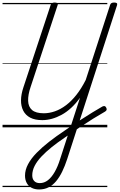

<svg xmlns="http://www.w3.org/2000/svg" viewBox="-20 -1003 943 1512"><path d="M288 489Q254 489 229 476Q204 463 190.5 438Q177 413 177 380Q177 335 201 290Q225 245 268.5 200.5Q312 156 368 112.5Q424 69 487 27Q550 -17 607 -54Q664 -91 710 -119Q756 -147 786 -164Q796 -169 803.5 -167.5Q811 -166 816 -156Q822 -145 819.5 -137.5Q817 -130 807 -124Q766 -101 714.5 -69Q663 -37 605 1.5Q547 40 488 82Q433 119 387 156Q341 193 306.5 229.5Q272 266 253 303Q234 340 234 378Q234 406 249.5 422.5Q265 439 293 439Q328 439 357 416.5Q386 394 410.5 351.5Q435 309 453 251L610 -233Q577 -187 540.5 -153.5Q504 -120 465.5 -99Q427 -78 388.5 -67.5Q350 -57 313 -57Q255 -57 218 -76.5Q181 -96 163 -131.5Q145 -167 145.5 -213.5Q146 -260 164 -314L379 -964Q382 -974 389.5 -978.5Q397 -983 411 -983Q425 -983 431.5 -978.5Q438 -974 434 -963L221 -318Q200 -256 201.5 -209Q203 -162 232.5 -136.5Q262 -111 325 -111Q368 -111 412.5 -126.5Q457 -142 500 -174.5Q543 -207 582 -256.5Q621 -306 655 -373L847 -964Q850 -974 857.5 -978.5Q865 -983 879 -983Q893 -983 899 -978.5Q905 -974 902 -963L509 250Q491 305 469.5 349Q448 393 421.5 424.5Q395 456 362 472.5Q329 489 288 489ZM0 460H825V470H0ZM0 -20H825V0H0ZM0 -505H825V-500H0ZM0 -980H825V-970H0Z"/></svg>

Font: Playwrite NO Guides
Style: Regular
Weight: 400
Designer: Veronika Burian, José Scaglione
Foundry: TypeTogether
Version: Version 1.003